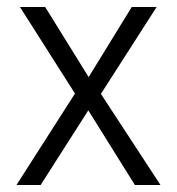

<svg xmlns="http://www.w3.org/2000/svg" viewBox="-20 -528 505 548"><path d="M96 0H27L194 -261L37 -508H109L233 -308L356 -508H427L268 -260L438 0H365L232 -213Z"/></svg>

Font: Hind Mysuru Light
Style: Regular
Weight: 300
Designer: Manushi Parikh, Hitesh Malaviya
Foundry: Indian Type Foundry
Version: Version 0.703;PS 1.0;hotconv 1.0.86;makeotf.lib2.5.63406